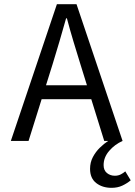

<svg xmlns="http://www.w3.org/2000/svg" viewBox="-20 -676 647 921"><path d="M515 225Q471 225 441.5 202Q412 179 412 134Q412 103 425.5 77.5Q439 52 459 32.5Q479 13 499 0H480L366 -367Q349 -422 332.5 -476.5Q316 -531 301 -588H297Q281 -531 265 -476.5Q249 -422 232 -367L117 0H32L253 -656H347L568 0Q530 17 503.5 48Q477 79 477 116Q477 141 493 154Q509 167 531 167Q547 167 559.5 160.5Q572 154 581 146L607 189Q589 204 566.5 214.5Q544 225 515 225ZM148 -200V-267H450V-200Z"/></svg>

Font: Source Code Pro
Style: Regular
Weight: 400
Monospace: yes
Designer: Paul D. Hunt, Teo Tuominen
Foundry: Adobe Systems Incorporated
Version: Version 1.018;hotconv 1.0.116;makeotfexe 2.5.65601